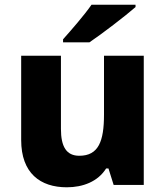

<svg xmlns="http://www.w3.org/2000/svg" viewBox="-20 -786 703 816"><path d="M556 -756V-766H369C338 -721 281 -656 248 -619V-606H360C412 -641 514 -719 556 -756ZM591 -549H422V-299C422 -186 399 -124 317 -124C262 -124 239 -163 239 -238V-549H70V-191C70 -50 151 10 264 10C332 10 396 -14 431 -70H441L463 0H591Z"/></svg>

Font: Noto Sans Gurmukhi ExtraBold
Style: Regular
Weight: 800
Designer: Jelle Bosma - Monotype Design Team
Foundry: Monotype Imaging Inc.
Version: Version 2.004